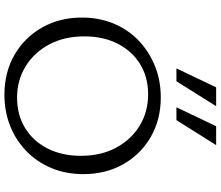

<svg xmlns="http://www.w3.org/2000/svg" viewBox="-82 -864 956 831"><g transform="rotate(90 395.5 -449.0)"><path d="M390.5 9.4Q293.9 9.4 218.5 -33.9Q143 -77.2 99.8 -153.2Q56.5 -229.3 56.5 -325.8Q56.5 -402.2 83.2 -465Q109.8 -527.9 157.5 -572.9Q205.2 -617.9 267.5 -642.6Q329.9 -667.4 401.8 -667.4Q498.3 -667.4 573.2 -624.1Q648.2 -580.8 691.1 -505.3Q734.1 -429.7 734.1 -332.2Q734.1 -255.8 707.5 -193Q680.8 -130.1 633.7 -84.8Q586.5 -39.5 524.5 -15.1Q462.4 9.4 390.5 9.4ZM403 -45.4Q477.9 -45.4 534.8 -80.3Q591.6 -115.2 623.3 -177.5Q654.9 -239.8 654.9 -321.3Q654.9 -408.8 619.7 -474.2Q584.5 -539.5 524.4 -576.1Q464.2 -612.6 388.2 -612.6Q314.9 -612.6 258.3 -578Q201.7 -543.4 169.8 -481Q137.9 -418.7 137.9 -336.7Q137.9 -249.7 173.1 -184.1Q208.3 -118.5 268.4 -81.9Q328.5 -45.4 403 -45.4ZM276.5 -735.1 358.4 -907H440.1L332.2 -735.1ZM444.9 -735.1 526.7 -907H608.5L500.5 -735.1Z"/></g></svg>

Font: Ysabeau
Style: Bold
Weight: 700
Designer: Christian Thalmann (Catharsis Fonts)
Version: Version 2.000;gftools[0.9.27.dev2+g8671c4b]